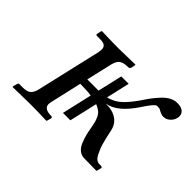

<svg xmlns="http://www.w3.org/2000/svg" viewBox="-94 -624 808 808"><g transform="rotate(45 309.5 -220.5)"><path d="M306.2 -71.8H262.2L293 -206.1Q269 -210 227.1 -210L194.8 -68.8Q192.9 -59.1 192.9 -56.2Q192.9 -27.8 235.8 -27.8Q244.6 -27.8 243.2 -20L237.8 -1L235.8 1Q179.2 -1 140.1 -1L36.1 1L34.2 -1L39.1 -20Q40.5 -27.8 47.9 -27.8H66.9Q91.8 -27.8 103.3 -37.4Q114.7 -46.9 120.1 -68.8L187 -357.9Q189 -371.6 189 -376Q189 -389.2 180.9 -395.5Q172.9 -401.9 153.8 -401.9H134.8Q130.9 -401.9 129.2 -404.3Q127.4 -406.7 128.9 -410.2L132.8 -429.2L136.2 -431.2Q202.6 -429.2 238.8 -429.2L334 -431.2L335 -429.2L331.1 -410.2Q330.6 -406.7 327.1 -404.3Q323.7 -401.9 320.8 -401.9Q308.6 -401.9 300.8 -400.6Q293 -399.4 284.4 -395.3Q275.9 -391.1 270.3 -381.8Q264.6 -372.6 261.2 -357.9L234.9 -244.1H301.8L327.1 -354H371.1L347.2 -249Q382.8 -258.3 407 -281.2Q431.2 -304.2 457 -341.8Q471.2 -363.3 481.7 -377.2Q492.2 -391.1 507.8 -408Q523.4 -424.8 539.8 -433.3Q556.2 -441.9 573.2 -441.9Q596.2 -441.9 607.7 -432.6Q619.1 -423.3 619.1 -408.2Q619.1 -389.2 605 -374Q590.8 -358.9 571.8 -358.9Q560.1 -358.9 543.9 -368.2Q539.1 -373 522 -373Q510.3 -373 478 -323.2Q420.9 -235.8 361.8 -227.1Q446.3 -227.1 459 -157.2Q461.9 -142.1 463.9 -134Q465.8 -126 470.5 -107.4Q475.1 -88.9 479.7 -77.6Q484.4 -66.4 490.7 -53.5Q497.1 -40.5 505.1 -34.2Q513.2 -27.8 522 -27.8H529.8Q532.7 -27.8 535.2 -27.3Q537.6 -26.9 539.3 -24.9Q541 -22.9 540 -20L535.2 -1L533.2 1L460 0Q442.4 -0.5 429.4 -11.5Q416.5 -22.5 408.7 -42.5Q400.9 -62.5 397.2 -77.1Q393.6 -91.8 390.1 -112.8Q386.7 -130.9 384.3 -140.1Q381.8 -149.4 376.2 -161.9Q370.6 -174.3 360.6 -182.4Q350.6 -190.4 335 -196.8Z"/></g></svg>

Font: Common Serif
Style: Italic
Weight: 400
Italic angle: -12°
Designer: Philipp H. Poll, Khaled Hosny
Foundry: Stefan Peev, Context Ltd.
Version: Version 1.026